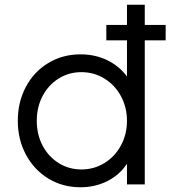

<svg xmlns="http://www.w3.org/2000/svg" viewBox="-20 -777 718 809"><path d="M55 -268Q55 -347 89 -411Q123 -475 183.5 -511.5Q244 -548 319 -548Q381 -548 431.5 -523.5Q482 -499 515 -455V-607H428V-672H515V-757H590V-672H678V-607H590V0H515V-87Q484 -40 432.5 -14Q381 12 319 12Q244 12 184 -24.5Q124 -61 89.5 -125Q55 -189 55 -268ZM323 -63Q376 -63 420 -90Q464 -117 489.5 -164Q515 -211 515 -268Q515 -325 489.5 -372Q464 -419 420 -446Q376 -473 323 -473Q270 -473 227 -446Q184 -419 159.5 -372.5Q135 -326 135 -268Q135 -210 159.5 -163.5Q184 -117 227 -90Q270 -63 323 -63Z"/></svg>

Font: Evergrow Sans 
Style: Regular
Weight: 400
Foundry: 10Web
Version: Version 1.000